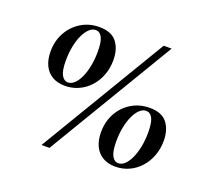

<svg xmlns="http://www.w3.org/2000/svg" viewBox="-127 -908 1158 1066"><g transform="rotate(20 452.5 -375.0)"><path d="M226 -353Q182.5 -353 151.2 -371.2Q120 -389.5 103.5 -424Q87 -458.5 87 -505.5Q87 -569 114.8 -618.5Q142.5 -668 190 -696.8Q237.5 -725.5 296.5 -725.5Q368 -725.5 399.8 -684.8Q431.5 -644 431.5 -579Q431.5 -529.5 415.2 -488Q399 -446.5 370.8 -416.2Q342.5 -386 305.5 -369.5Q268.5 -353 226 -353ZM236 -376.5Q255.5 -376.5 273.2 -393Q291 -409.5 304.8 -439.5Q318.5 -469.5 326.2 -509.2Q334 -549 334 -595.5Q334 -652 320.5 -677.5Q307 -703 283 -703Q263.5 -703 245.8 -686.8Q228 -670.5 214 -641Q200 -611.5 192 -572Q184 -532.5 184 -486Q184 -428 198.2 -402.2Q212.5 -376.5 236 -376.5ZM666.5 -750H713.5L264.5 0H217.5ZM642.5 -27Q599 -27 567.8 -45.5Q536.5 -64 520 -98.2Q503.5 -132.5 503.5 -180Q503.5 -243.5 531 -293Q558.5 -342.5 606 -371Q653.5 -399.5 713 -399.5Q784.5 -399.5 816 -358.8Q847.5 -318 847.5 -253.5Q847.5 -204 831.2 -162.5Q815 -121 786.8 -90.5Q758.5 -60 721.5 -43.5Q684.5 -27 642.5 -27ZM652 -50.5Q672 -50.5 689.8 -67.2Q707.5 -84 721.2 -114Q735 -144 742.8 -183.8Q750.5 -223.5 750.5 -269.5Q750.5 -326.5 737 -351.8Q723.5 -377 699.5 -377Q680 -377 662.2 -360.8Q644.5 -344.5 630.5 -315.2Q616.5 -286 608.5 -246.5Q600.5 -207 600.5 -160.5Q600.5 -102.5 614.5 -76.5Q628.5 -50.5 652 -50.5Z"/></g></svg>

Font: Merriweather 144pt
Style: Bold Italic
Weight: 700
Italic angle: -7.8°
Version: Version 2.101